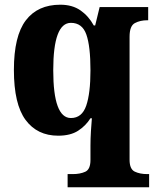

<svg xmlns="http://www.w3.org/2000/svg" viewBox="-20 -566 660 815"><path d="M267 229H613V173H605Q574 173 552 162.5Q530 152 530 112V-410Q530 -456 552.5 -468Q575 -480 605 -480H609V-536H403L384 -458H378Q356 -498 321.5 -522Q287 -546 236 -546Q140 -546 89.5 -479.5Q39 -413 39 -269Q39 -124 88.5 -57Q138 10 227 10Q279 10 311.5 -11Q344 -32 364 -64H370Q368 -42 366 -9.5Q364 23 364 52V113Q364 153 342 163Q320 173 289 173H267ZM281 -65Q206 -65 206 -268Q206 -469 281 -469Q329 -469 346.5 -419.5Q364 -370 364 -267Q364 -170 346 -117.5Q328 -65 281 -65Z"/></svg>

Font: Noto Serif SemiCondensed Extra
Style: Regular
Weight: 800
Width: 4
Designer: Monotype Design Team
Foundry: Monotype Imaging Inc.
Version: Version 1.002